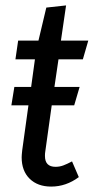

<svg xmlns="http://www.w3.org/2000/svg" viewBox="-20 -677 346 709"><path d="M196 -458 181 -356H274L254 -288H171L147 -116Q146 -111 146 -101Q146 -61 185 -61Q200 -61 213.5 -66Q227 -71 246 -81L271 -23Q224 12 169 12Q119 12 89.5 -17Q60 -46 60 -96Q60 -104 62 -122L85 -288H22L33 -356H95L109 -458H37L47 -527H122L151 -649L224 -657L205 -527H306L286 -458Z"/></svg>

Font: Fira Sans Compressed
Style: Italic
Weight: 400
Width: 1
Italic angle: -8°
Designer: bBox Type GmbH & Carrois Corporate GbR & Edenspiekermann AG
Foundry: bBox Type GmbH & Carrois Corporate GbR & Edenspiekermann AG
Version: Version 4.301